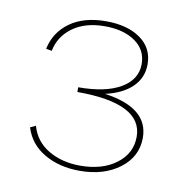

<svg xmlns="http://www.w3.org/2000/svg" viewBox="-56 -465 510 522"><g transform="rotate(10 199.0 -203.5)"><path d="M350 -115Q350 -63 306.5 -30Q263 3 196 3Q140 3 98.5 -21Q57 -45 43 -90L58 -97Q70 -55 107.5 -33Q145 -11 195 -11Q256 -11 294.5 -40Q333 -69 333 -115Q333 -207 153 -207V-220Q228 -220 270 -244.5Q312 -269 312 -312Q312 -351 280 -373.5Q248 -396 196 -396Q142 -396 107.5 -371Q73 -346 65 -305L49 -308Q59 -355 97.5 -382.5Q136 -410 197 -410Q256 -410 292 -384.5Q328 -359 328 -314Q328 -277 302 -251.5Q276 -226 228 -215Q350 -198 350 -115Z"/></g></svg>

Font: Ysabeau Thin
Style: Regular
Weight: 200
Designer: Christian Thalmann (Catharsis Fonts)
Version: Version 0.003